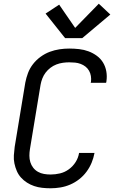

<svg xmlns="http://www.w3.org/2000/svg" viewBox="-20 -1004 640 1032"><path d="M252 8Q229 8 206.5 5.5Q184 3 163.5 -4Q143 -11 125 -22.5Q107 -34 93 -49.5Q79 -65 70.5 -84.5Q62 -104 57.5 -125.5Q53 -147 54.5 -169.5Q56 -192 59 -215L116 -560Q121 -586 130.5 -611.5Q140 -637 157.5 -659.5Q175 -682 198.5 -699Q222 -716 247.5 -725.5Q273 -735 299.5 -739Q326 -743 352 -743Q379 -743 405.5 -740Q432 -737 456 -728Q480 -719 500.5 -704Q521 -689 534 -667.5Q547 -646 551.5 -620Q556 -594 552 -567Q552 -565 551.5 -563Q551 -561 550 -559H468Q468 -560 468 -561.5Q468 -563 469 -564Q471 -580 468.5 -595.5Q466 -611 458.5 -624Q451 -637 439.5 -646Q428 -655 413.5 -660.5Q399 -666 383.5 -667.5Q368 -669 352 -669Q335 -669 317.5 -666.5Q300 -664 283 -657.5Q266 -651 251 -639.5Q236 -628 225 -613.5Q214 -599 207.5 -582Q201 -565 198 -548L141 -203Q138 -185 138 -167Q138 -149 143 -132.5Q148 -116 158.5 -102.5Q169 -89 184 -80.5Q199 -72 216.5 -69Q234 -66 252 -66Q277 -66 302.5 -72Q328 -78 350 -94Q372 -110 386.5 -133Q401 -156 405 -182H488Q483 -155 472.5 -129.5Q462 -104 445 -81Q428 -58 405.5 -40.5Q383 -23 357.5 -12Q332 -1 305 3.5Q278 8 252 8ZM330 -799 225 -931 298 -979 384 -854 511 -984 573 -926 422 -799Z"/></svg>

Font: Iosevka Curly Extended Oblique
Style: Regular
Weight: 400
Width: 7
Italic angle: -9°
Monospace: yes
Designer: Belleve Invis
Foundry: Belleve Invis
Version: Version 11.1.0; ttfautohint (v1.8.3)